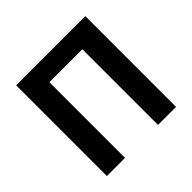

<svg xmlns="http://www.w3.org/2000/svg" viewBox="-181 -924 1107 1107"><g transform="rotate(-45 373.0 -370.0)"><path d="M91 0H239V-617H508V0H655V-740H91Z"/></g></svg>

Font: Source Han Sans Old Style Bold
Style: Regular
Weight: 700
Designer: Ryoko NISHIZUKA (kana & ideographs); Paul D. Hunt (Latin, Greek & Cyrillic); Wenlong ZHANG (bopomofo); Sandoll Communica
Foundry: Adobe Systems Incorporated
Version: Version 1.004;PS 1.004;hotconv 1.0.81;makeotf.lib2.5.63406